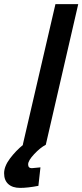

<svg xmlns="http://www.w3.org/2000/svg" viewBox="-41 -705 401 935"><path d="M114 114 156 110 146 200Q94 210 57 210Q20 210 -0.5 191.5Q-21 173 -21 139Q-21 105 7.5 67Q36 29 72 0H70L229 -685H340L182 0Q155 14 125.5 45.5Q96 77 96 95.5Q96 114 114 114Z"/></svg>

Font: Titillium Web
Style: SemiBold Italic
Weight: 600
Italic angle: -13°
Version: Version 1.001;PS 57.000;hotconv 1.0.70;makeotf.lib2.5.55311